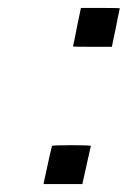

<svg xmlns="http://www.w3.org/2000/svg" viewBox="-20 -464 322 484"><path d="M174 -396 184 -444H233Q282 -444 282 -443Q277 -421 272 -394L262 -346H213Q164 -346 164 -347Q169 -369 174 -396ZM90 -2Q110 -95 111 -96Q111 -98 160 -98Q209 -98 209 -96L188 -2V0H90Z"/></svg>

Font: KaTeX_SansSerif
Style: Italic
Weight: 400
Version: Version 1.1; ttfautohint (v1.3)